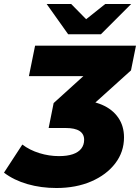

<svg xmlns="http://www.w3.org/2000/svg" viewBox="-40 -929 702 963"><path d="M243 14Q166 14 98 -5.5Q30 -25 -20 -63L72 -204Q109 -176 157.5 -161Q206 -146 256 -146Q297 -146 325 -155.5Q353 -165 367.5 -183.5Q382 -202 382 -228Q382 -257 359 -272Q336 -287 289 -287H204L229 -412L453 -615L464 -547H105L136 -700H642L617 -576L392 -373L302 -426H346Q419 -426 471.5 -403.5Q524 -381 553 -339Q582 -297 582 -240Q582 -167 538 -109.5Q494 -52 417.5 -19Q341 14 243 14ZM302 -757 194 -909H317L440 -784H331L488 -909H618L466 -757Z"/></svg>

Font: Montserrat Thin ExtraBold
Style: Italic
Weight: 800
Italic angle: -11.3°
Version: Version 9.000